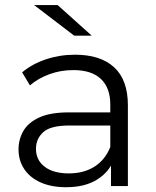

<svg xmlns="http://www.w3.org/2000/svg" viewBox="-20 -751 630 775"><path d="M428 0V-115.6L425.2 -135.5V-328.9Q425.2 -396.3 387.4 -432.2Q349.7 -468.1 275.9 -468.1Q224.7 -468.1 179 -451.3Q133.2 -434.4 100.9 -406.3L69.4 -458.9Q109.2 -492.7 165.3 -511.5Q221.4 -530.2 282.8 -530.2Q385.3 -530.2 440.7 -479.4Q496.2 -428.6 496.2 -326V0ZM246.9 4.7Q187.7 4.7 144.5 -14.4Q101.2 -33.6 78 -68.3Q54.8 -103 54.8 -147.7Q54.8 -188.6 74.3 -222.4Q93.8 -256.2 138.3 -276.8Q182.8 -297.4 258.1 -297.4H439V-244.4H260.5Q183.8 -244.4 154.5 -217.5Q125.2 -190.5 125.2 -150.4Q125.2 -104.8 160.3 -78Q195.4 -51.1 257.6 -51.1Q318.5 -51.1 361.6 -78.5Q404.7 -106 425.2 -157.6L440.8 -108.9Q421 -56.6 371.6 -25.9Q322.2 4.7 246.9 4.7ZM279.5 -607 117.6 -730.6H212.6L350.3 -607Z"/></svg>

Font: Montserrat Thin
Style: Regular
Weight: 100
Designer: Julieta Ulanovsky
Foundry: Julieta Ulanovsky
Version: Version 9.000